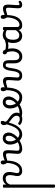

<svg xmlns="http://www.w3.org/2000/svg" viewBox="1857 -2472 1538 5292"><g transform="rotate(-90 2626.0 174.0)"><path d="M142 923Q121 923 110.5 916.5Q100 910 100 897V-489Q100 -502 110.5 -508.5Q121 -515 142 -515Q164 -515 175 -508.5Q186 -502 186 -489V-424Q205 -453 231 -474.5Q257 -496 289 -507.5Q321 -519 356 -519Q408 -519 447.5 -500Q487 -481 509.5 -440.5Q532 -400 532 -334Q532 -310 529 -286.5Q526 -263 521.5 -240.5Q517 -218 512.5 -197Q508 -176 505 -156.5Q502 -137 502 -120Q502 -91 519 -74.5Q536 -58 579 -58Q593 -58 599.5 -46.5Q606 -35 604.5 -20.5Q603 -6 592 5.5Q581 17 560 17Q493 17 456 -18.5Q419 -54 419 -115Q419 -131 421.5 -150.5Q424 -170 428.5 -191.5Q433 -213 437 -236Q441 -259 443.5 -281.5Q446 -304 446 -326Q446 -379 422.5 -409Q399 -439 344 -439Q322 -439 299.5 -433Q277 -427 256 -414Q235 -401 217.5 -379Q200 -357 186 -325V897Q186 910 175 916.5Q164 923 142 923Z M560 17Q541 17 534.5 5.5Q528 -6 532 -20.5Q536 -35 548 -46.5Q560 -58 579 -58Q624 -58 661 -87Q698 -116 725 -167Q752 -218 766.5 -285.5Q781 -353 781 -429Q781 -441 791 -446.5Q801 -452 813.5 -452Q826 -452 836 -446.5Q846 -441 846 -429Q846 -327 828.5 -245Q811 -163 775.5 -104.5Q740 -46 686 -14.5Q632 17 560 17Z M1163 17Q1140 17 1117 10.5Q1094 4 1074.5 -9.5Q1055 -23 1043.5 -45.5Q1032 -68 1032 -100Q1032 -125 1034.5 -159Q1037 -193 1039.5 -230.5Q1042 -268 1044.5 -302Q1047 -336 1047 -361Q1047 -400 1037.5 -414.5Q1028 -429 1002 -429Q974 -429 938 -419Q902 -409 868 -399.5Q834 -390 813 -390Q795 -390 778.5 -409.5Q762 -429 751 -457.5Q740 -486 740 -513Q740 -531 746.5 -545Q753 -559 765.5 -567Q778 -575 796 -575Q827 -575 838.5 -555Q850 -535 850 -510Q850 -499 848 -488Q846 -477 843 -469Q853 -469 871.5 -475.5Q890 -482 914 -491Q938 -500 965.5 -506.5Q993 -513 1020 -513Q1060 -513 1085 -498Q1110 -483 1121.5 -451.5Q1133 -420 1133 -369Q1133 -346 1130.5 -310.5Q1128 -275 1125.5 -237Q1123 -199 1120.5 -166Q1118 -133 1118 -115Q1118 -84 1135 -71Q1152 -58 1182 -58Q1196 -58 1203 -46.5Q1210 -35 1208.5 -20.5Q1207 -6 1196 5.5Q1185 17 1163 17Z M1165 17Q1146 17 1139.5 5.5Q1133 -6 1137 -20.5Q1141 -35 1153 -46.5Q1165 -58 1184 -58Q1240 -58 1291.5 -77Q1343 -96 1380 -124Q1394 -133 1404 -128Q1414 -123 1419 -110.5Q1424 -98 1422.5 -84.5Q1421 -71 1410 -64Q1378 -41 1336.5 -22.5Q1295 -4 1251 6.5Q1207 17 1165 17Z M1384 -121Q1406 -136 1425.5 -153.5Q1445 -171 1461 -189Q1483 -214 1498.5 -239.5Q1514 -265 1522 -292.5Q1530 -320 1530 -349Q1530 -401 1510 -420.5Q1490 -440 1456 -440Q1442 -440 1435.5 -452Q1429 -464 1429.5 -479.5Q1430 -495 1437.5 -507Q1445 -519 1459 -519Q1516 -519 1551.5 -496Q1587 -473 1603 -435.5Q1619 -398 1619 -355Q1619 -321 1606.5 -285Q1594 -249 1572 -214.5Q1550 -180 1521 -148Q1500 -124 1476 -103Q1452 -82 1426 -64Z M1567 17Q1523 17 1481.5 0Q1440 -17 1405 -48Q1370 -79 1343.5 -121.5Q1317 -164 1302 -214.5Q1287 -265 1287 -321Q1287 -355 1295 -385.5Q1303 -416 1318.5 -440.5Q1334 -465 1355.5 -482.5Q1377 -500 1403 -509.5Q1429 -519 1459 -519Q1468 -519 1472.5 -507Q1477 -495 1476 -479.5Q1475 -464 1469.5 -452Q1464 -440 1455 -440Q1436 -440 1421.5 -431.5Q1407 -423 1396.5 -407.5Q1386 -392 1380.5 -369.5Q1375 -347 1375 -319Q1375 -262 1393.5 -215Q1412 -168 1442.5 -133Q1473 -98 1509 -79Q1545 -60 1580 -60Q1628 -60 1669.5 -86Q1711 -112 1746 -164.5Q1781 -217 1809.5 -295.5Q1838 -374 1860 -478Q1862 -487 1877 -487.5Q1892 -488 1906 -481Q1920 -474 1917 -459Q1895 -341 1861.5 -251.5Q1828 -162 1783.5 -102.5Q1739 -43 1685 -13Q1631 17 1567 17Z M2158 17Q2134 17 2109.5 11.5Q2085 6 2061.5 3.5Q2038 1 2013 12L2034 -16Q2069 -34 2093.5 -43Q2118 -52 2137.5 -55Q2157 -58 2177 -58Q2186 -58 2188 -46.5Q2190 -35 2186 -20.5Q2182 -6 2174.5 5.5Q2167 17 2158 17ZM1989 19Q1943 19 1903 5Q1863 -9 1835 -36Q1828 -44 1828.5 -56Q1829 -68 1843 -81Q1854 -92 1863 -94.5Q1872 -97 1883 -89Q1909 -70 1933.5 -60Q1958 -50 1995 -50Q2035 -50 2058.5 -73.5Q2082 -97 2082 -135Q2082 -171 2063.5 -200Q2045 -229 2015.5 -254.5Q1986 -280 1953 -304.5Q1920 -329 1890.5 -356Q1861 -383 1842.5 -415.5Q1824 -448 1824 -488Q1824 -526 1844 -550.5Q1864 -575 1895 -575Q1916 -575 1928 -564.5Q1940 -554 1940 -535Q1940 -519 1934.5 -497.5Q1929 -476 1918 -450Q1918 -428 1936 -408.5Q1954 -389 1982.5 -369.5Q2011 -350 2042.5 -328Q2074 -306 2102.5 -278.5Q2131 -251 2149 -215.5Q2167 -180 2167 -133Q2167 -66 2118.5 -23.5Q2070 19 1989 19Z M2159 17Q2140 17 2133.5 5.5Q2127 -6 2131 -20.5Q2135 -35 2147 -46.5Q2159 -58 2178 -58Q2234 -58 2285.5 -77Q2337 -96 2374 -124Q2388 -133 2398 -128Q2408 -123 2413 -110.5Q2418 -98 2416.5 -84.5Q2415 -71 2404 -64Q2372 -41 2330.5 -22.5Q2289 -4 2245 6.5Q2201 17 2159 17Z M2378 -121Q2400 -136 2419.5 -153.5Q2439 -171 2455 -189Q2477 -214 2492.5 -239.5Q2508 -265 2516 -292.5Q2524 -320 2524 -349Q2524 -401 2504 -420.5Q2484 -440 2450 -440Q2436 -440 2429.5 -452Q2423 -464 2423.5 -479.5Q2424 -495 2431.5 -507Q2439 -519 2453 -519Q2510 -519 2545.5 -496Q2581 -473 2597 -435.5Q2613 -398 2613 -355Q2613 -321 2600.5 -285Q2588 -249 2566 -214.5Q2544 -180 2515 -148Q2494 -124 2470 -103Q2446 -82 2420 -64Z M2587 17Q2533 17 2486.5 0Q2440 -17 2402 -48Q2364 -79 2337.5 -121.5Q2311 -164 2296.5 -214.5Q2282 -265 2282 -321Q2282 -355 2290 -385.5Q2298 -416 2313 -440.5Q2328 -465 2349.5 -482.5Q2371 -500 2397 -509.5Q2423 -519 2453 -519Q2467 -519 2473.5 -507Q2480 -495 2479.5 -479.5Q2479 -464 2471 -452Q2463 -440 2449 -440Q2432 -440 2418 -432.5Q2404 -425 2393.5 -410Q2383 -395 2377 -373.5Q2371 -352 2371 -323Q2371 -266 2389.5 -218Q2408 -170 2439 -134.5Q2470 -99 2508.5 -79.5Q2547 -60 2587 -60Q2649 -60 2694 -104.5Q2739 -149 2763.5 -234.5Q2788 -320 2788 -443Q2788 -457 2798.5 -463.5Q2809 -470 2823.5 -469.5Q2838 -469 2848.5 -461.5Q2859 -454 2859 -440Q2859 -288 2825.5 -186Q2792 -84 2731 -33.5Q2670 17 2587 17Z M3181 17Q3158 17 3135 10.5Q3112 4 3092.5 -9.5Q3073 -23 3061.5 -45.5Q3050 -68 3050 -100Q3050 -125 3052.5 -159Q3055 -193 3057.5 -230.5Q3060 -268 3062.5 -302Q3065 -336 3065 -361Q3065 -400 3055.5 -414.5Q3046 -429 3020 -429Q2992 -429 2956 -419Q2920 -409 2886 -399.5Q2852 -390 2831 -390Q2813 -390 2796.5 -409.5Q2780 -429 2769 -457.5Q2758 -486 2758 -513Q2758 -531 2764.5 -545Q2771 -559 2783.5 -567Q2796 -575 2814 -575Q2845 -575 2856.5 -555Q2868 -535 2868 -510Q2868 -499 2866 -488Q2864 -477 2861 -469Q2871 -469 2889.5 -475.5Q2908 -482 2932 -491Q2956 -500 2983.5 -506.5Q3011 -513 3038 -513Q3078 -513 3103 -498Q3128 -483 3139.5 -451.5Q3151 -420 3151 -369Q3151 -346 3148.5 -310.5Q3146 -275 3143.5 -237Q3141 -199 3138.5 -166Q3136 -133 3136 -115Q3136 -84 3153 -71Q3170 -58 3200 -58Q3214 -58 3221 -46.5Q3228 -35 3226.5 -20.5Q3225 -6 3214 5.5Q3203 17 3181 17Z M3183 17Q3174 17 3170 5.5Q3166 -6 3168 -20.5Q3170 -35 3178 -46.5Q3186 -58 3201 -58Q3225 -58 3243.5 -71Q3262 -84 3276 -110Q3290 -136 3300 -174Q3310 -212 3316 -263Q3325 -337 3339.5 -385.5Q3354 -434 3374 -462.5Q3394 -491 3419 -503Q3444 -515 3474 -515Q3483 -515 3487.5 -503.5Q3492 -492 3491.5 -477.5Q3491 -463 3486 -451.5Q3481 -440 3472 -440Q3460 -440 3448.5 -433.5Q3437 -427 3427 -409.5Q3417 -392 3408.5 -359.5Q3400 -327 3393 -275Q3382 -185 3363.5 -127.5Q3345 -70 3319.5 -38.5Q3294 -7 3260 5Q3226 17 3183 17Z M3712 19Q3672 19 3638.5 5.5Q3605 -8 3580 -34.5Q3555 -61 3541 -101Q3527 -141 3527 -193V-369Q3527 -411 3515 -425.5Q3503 -440 3472 -440Q3456 -440 3447.5 -451.5Q3439 -463 3439 -477.5Q3439 -492 3447.5 -503.5Q3456 -515 3474 -515Q3510 -515 3536.5 -505Q3563 -495 3580 -474Q3597 -453 3605 -422Q3613 -391 3613 -349V-211Q3613 -169 3619.5 -140Q3626 -111 3639.5 -94Q3653 -77 3673.5 -69Q3694 -61 3722 -61Q3743 -61 3762.5 -69Q3782 -77 3799 -92.5Q3816 -108 3829 -132.5Q3842 -157 3849.5 -189.5Q3857 -222 3857 -264Q3857 -296 3851.5 -328.5Q3846 -361 3838 -390Q3808 -406 3791 -422.5Q3774 -439 3774 -466Q3774 -483 3785.5 -501Q3797 -519 3827 -519Q3857 -519 3878 -494.5Q3899 -470 3912.5 -430Q3926 -390 3932.5 -344Q3939 -298 3939 -255Q3939 -213 3930.5 -172.5Q3922 -132 3904 -97.5Q3886 -63 3859 -37Q3832 -11 3795.5 4Q3759 19 3712 19Z M4017 -364Q3975 -364 3932.5 -373Q3890 -382 3851 -403Q3844 -407 3842.5 -418Q3841 -429 3843.5 -441Q3846 -453 3851 -460Q3856 -467 3862 -464Q3892 -447 3932 -439Q3972 -431 4015 -431Q4049 -431 4084.5 -437.5Q4120 -444 4153.5 -456.5Q4187 -469 4213 -488Q4220 -492 4226.5 -479Q4233 -466 4234 -449.5Q4235 -433 4227 -428Q4178 -396 4123.5 -380Q4069 -364 4017 -364Z M4282 17Q4225 17 4181 -10.5Q4137 -38 4112 -94Q4087 -150 4087 -235Q4087 -287 4097 -331Q4107 -375 4125.5 -410Q4144 -445 4171.5 -469Q4199 -493 4234 -506Q4269 -519 4311 -519Q4352 -519 4395 -503Q4438 -487 4472 -461V-386Q4432 -418 4395.5 -429Q4359 -440 4320 -440Q4294 -440 4271.5 -432Q4249 -424 4231.5 -408Q4214 -392 4201.5 -368Q4189 -344 4182.5 -312Q4176 -280 4176 -239Q4176 -184 4189 -144.5Q4202 -105 4228.5 -84Q4255 -63 4295 -63Q4331 -63 4362.5 -79.5Q4394 -96 4420.5 -132.5Q4447 -169 4466 -229L4482 -168Q4459 -91 4425.5 -51Q4392 -11 4354.5 3Q4317 17 4282 17ZM4572 17Q4538 17 4513 7.5Q4488 -2 4472 -21.5Q4456 -41 4448.5 -70.5Q4441 -100 4441 -140V-486Q4441 -501 4452 -508Q4463 -515 4485 -515Q4506 -515 4516.5 -508.5Q4527 -502 4527 -488V-140Q4527 -95 4540.5 -76.5Q4554 -58 4591 -58Q4600 -58 4604.5 -46.5Q4609 -35 4607.5 -20.5Q4606 -6 4597.5 5.5Q4589 17 4572 17Z M4572 17Q4553 17 4546.5 5.5Q4540 -6 4544 -20.5Q4548 -35 4560 -46.5Q4572 -58 4591 -58Q4636 -58 4673 -87Q4710 -116 4737 -167Q4764 -218 4778.5 -285.5Q4793 -353 4793 -429Q4793 -441 4803 -446.5Q4813 -452 4825.5 -452Q4838 -452 4848 -446.5Q4858 -441 4858 -429Q4858 -327 4840.5 -245Q4823 -163 4787.5 -104.5Q4752 -46 4698 -14.5Q4644 17 4572 17Z M5144 17Q5118 17 5099 10Q5080 3 5068 -10.5Q5056 -24 5050 -44.5Q5044 -65 5044 -91Q5044 -119 5046.5 -155Q5049 -191 5051.5 -229Q5054 -267 5056.5 -301.5Q5059 -336 5059 -361Q5059 -400 5049.5 -414.5Q5040 -429 5014 -429Q4986 -429 4950 -419Q4914 -409 4880 -399.5Q4846 -390 4825 -390Q4807 -390 4790.5 -409.5Q4774 -429 4763 -457.5Q4752 -486 4752 -513Q4752 -531 4758 -545Q4764 -559 4775.5 -567Q4787 -575 4805 -575Q4838 -575 4849 -552Q4860 -529 4860 -498Q4860 -491 4860 -484Q4860 -477 4859 -469Q4871 -469 4898 -480Q4925 -491 4960.5 -502Q4996 -513 5032 -513Q5072 -513 5097 -498Q5122 -483 5133.5 -451.5Q5145 -420 5145 -369Q5145 -346 5142.5 -310.5Q5140 -275 5137.5 -235.5Q5135 -196 5132.5 -161Q5130 -126 5130 -103Q5130 -77 5137.5 -67.5Q5145 -58 5160 -58Q5170 -58 5178 -61Q5186 -64 5193.5 -69.5Q5201 -75 5208 -80Q5216 -86 5226 -82Q5236 -78 5243 -70Q5251 -60 5251.5 -50Q5252 -40 5247 -31Q5236 -16 5219.5 -5Q5203 6 5183.5 11.5Q5164 17 5144 17Z"/></g></svg>

Font: Playwrite FR Trad
Style: Regular
Weight: 400
Designer: Veronika Burian, José Scaglione
Foundry: TypeTogether
Version: Version 1.000